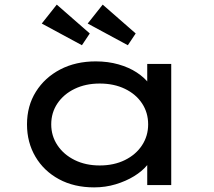

<svg xmlns="http://www.w3.org/2000/svg" viewBox="-20 -802 926 832"><path d="M388 10Q301 10 235.5 -25.5Q170 -61 133.5 -123Q97 -185 97 -263Q97 -343 135.5 -404.5Q174 -466 241 -501Q308 -536 395 -536Q448 -536 493.5 -523Q539 -510 572.5 -488Q606 -466 625.5 -440Q645 -414 646 -388L618 -389V-525H722V0H618V-139L639 -136Q638 -111 617 -85.5Q596 -60 561 -38.5Q526 -17 481.5 -3.5Q437 10 388 10ZM412 -85Q474 -85 521.5 -108.5Q569 -132 595.5 -172.5Q622 -213 622 -263Q622 -314 595.5 -354Q569 -394 521.5 -417Q474 -440 412 -440Q351 -440 303.5 -417Q256 -394 229 -354Q202 -314 202 -263Q202 -213 229 -172.5Q256 -132 303.5 -108.5Q351 -85 412 -85ZM534 -606 360 -700 425 -782 568 -657ZM335 -606 161 -700 226 -782 369 -657Z"/></svg>

Font: Lexend Peta
Style: Regular
Weight: 400
Designer: Bonnie Shaver-Troup, Thomas Jockin
Foundry: Lexend
Version: Version 1.007